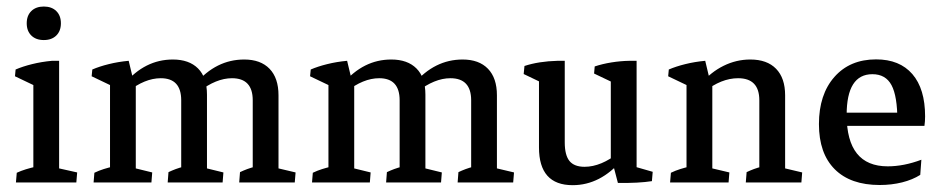

<svg xmlns="http://www.w3.org/2000/svg" viewBox="-20 -553 2852 582"><path d="M81.1 -2.9V-329.6L159.2 -338.9V-2.9ZM81.1 -248.5V-311L92.8 -289.6L25.4 -321.8L27.3 -342.3Q48.8 -351.6 77.1 -358.6Q105.5 -365.7 137.7 -368.7H159.2V-291ZM28.3 0 30.8 -29.3Q43.5 -35.2 58.3 -39.8Q73.2 -44.4 90.8 -48.3L81.1 -12.2V-79.1H159.2V-12.2L150.9 -44.4L213.9 -30.3L211.4 0ZM112.8 -431.6Q88.9 -431.6 75 -445.3Q61 -459 61 -482.4Q61 -505.9 75 -519.5Q88.9 -533.2 112.8 -533.2Q136.7 -533.2 150.6 -519.5Q164.6 -505.9 164.6 -482.4Q164.6 -459 150.6 -445.3Q136.7 -431.6 112.8 -431.6Z M746.1 -2.9V-249Q746.1 -315.9 683.1 -315.9Q635.3 -315.9 582.5 -274.9L572.8 -299.3Q635.3 -372.6 720.2 -372.6Q770 -372.6 797.1 -344.5Q824.2 -316.4 824.2 -264.2V-2.9ZM263.7 0 266.1 -29.3Q280.3 -36.1 294.4 -40.5Q308.6 -44.9 322.8 -48.3L313.5 -12.2V-79.1H391.6V-12.2L383.8 -44.4L441.4 -30.3L439 0ZM313.5 -2.9V-329.1L391.6 -308.6V-2.9ZM488.3 0 490.7 -31.2Q501 -36.1 512.7 -40.5Q524.4 -44.9 538.6 -48.3L529.3 -12.2V-79.1H607.4V-12.2L599.6 -44.4L657.2 -30.3L654.8 0ZM529.3 -2.9V-249Q529.3 -315.9 467.3 -315.9Q418.9 -315.9 367.2 -274.9L357.4 -299.3Q419.4 -372.6 503.9 -372.6Q553.2 -372.6 580.3 -345.5Q607.4 -318.4 607.4 -266.1V-2.9ZM313.5 -248.5V-311L325.2 -289.6L257.8 -321.8L259.8 -342.3Q281.2 -351.6 309.6 -358.6Q337.9 -365.7 370.1 -368.7L388.7 -291ZM705.1 0 707.5 -31.2Q717.8 -36.1 729.5 -40.5Q741.2 -44.9 755.4 -48.3L746.1 -12.2V-79.1H824.2V-12.2L816.4 -44.4L876 -30.3L873.5 0Z M1408.2 -2.9V-249Q1408.2 -315.9 1345.2 -315.9Q1297.4 -315.9 1244.6 -274.9L1234.9 -299.3Q1297.4 -372.6 1382.3 -372.6Q1432.1 -372.6 1459.2 -344.5Q1486.3 -316.4 1486.3 -264.2V-2.9ZM925.8 0 928.2 -29.3Q942.4 -36.1 956.5 -40.5Q970.7 -44.9 984.9 -48.3L975.6 -12.2V-79.1H1053.7V-12.2L1045.9 -44.4L1103.5 -30.3L1101.1 0ZM975.6 -2.9V-329.1L1053.7 -308.6V-2.9ZM1150.4 0 1152.8 -31.2Q1163.1 -36.1 1174.8 -40.5Q1186.5 -44.9 1200.7 -48.3L1191.4 -12.2V-79.1H1269.5V-12.2L1261.7 -44.4L1319.3 -30.3L1316.9 0ZM1191.4 -2.9V-249Q1191.4 -315.9 1129.4 -315.9Q1081.1 -315.9 1029.3 -274.9L1019.5 -299.3Q1081.5 -372.6 1166 -372.6Q1215.3 -372.6 1242.4 -345.5Q1269.5 -318.4 1269.5 -266.1V-2.9ZM975.6 -248.5V-311L987.3 -289.6L919.9 -321.8L921.9 -342.3Q943.4 -351.6 971.7 -358.6Q1000 -365.7 1032.2 -368.7L1050.8 -291ZM1367.2 0 1369.6 -31.2Q1379.9 -36.1 1391.6 -40.5Q1403.3 -44.9 1417.5 -48.3L1408.2 -12.2V-79.1H1486.3V-12.2L1478.5 -44.4L1538.1 -30.3L1535.6 0Z M1715.8 8.3Q1613.8 8.3 1613.8 -106V-327.1L1691.9 -321.8V-121.6Q1691.9 -82.5 1706.3 -64.9Q1720.7 -47.4 1752 -47.4Q1802.2 -47.4 1856.4 -90.8L1865.7 -68.8Q1800.3 8.3 1715.8 8.3ZM1613.8 -270V-320.3L1625.5 -300.8L1567.4 -328.6L1569.8 -353Q1612.8 -367.2 1670.4 -368.7H1691.9V-288.6ZM1909.7 -28.8 1831.5 -48.3V-326.2L1909.7 -321.3ZM1831.5 -270V-320.3L1843.3 -300.3L1780.8 -330.1L1782.7 -351.6Q1806.2 -359.4 1833.5 -363.8Q1860.8 -368.2 1888.2 -368.7H1909.7V-289.6ZM1853 1.5 1836.4 -62 1909.7 -83V-29.8L1898.9 -49.3L1958.5 -32.2L1956.1 -3.9Q1916 2.4 1853 1.5Z M2281.7 -2.9V-249Q2281.7 -315.9 2217.3 -315.9Q2166.5 -315.9 2114.7 -274.9L2105 -299.3Q2134.8 -334.5 2173.3 -353.5Q2211.9 -372.6 2254.4 -372.6Q2305.2 -372.6 2332.5 -344.5Q2359.9 -316.4 2359.9 -264.2V-2.9ZM2061 -2.9V-329.1L2139.2 -308.6V-2.9ZM2011.2 0 2013.7 -29.3Q2027.8 -36.1 2042 -40.5Q2056.2 -44.9 2070.3 -48.3L2061 -12.2V-79.1H2139.2V-12.2L2131.3 -44.4L2190.9 -30.3L2188.5 0ZM2240.7 0 2243.2 -31.2Q2253.4 -36.1 2265.1 -40.5Q2276.9 -44.9 2291 -48.3L2281.7 -12.2V-79.1H2359.9V-12.2L2352.1 -44.4L2411.6 -30.3L2409.2 0ZM2061 -248.5V-311L2072.8 -289.6L2005.4 -321.8L2007.3 -342.3Q2028.8 -351.6 2057.1 -358.6Q2085.4 -365.7 2117.7 -368.7L2136.2 -291Z M2646.5 7.8Q2558.1 7.8 2510.3 -40Q2462.4 -87.9 2462.4 -176.8Q2462.4 -266.6 2509.3 -319.8Q2556.2 -373 2635.7 -373Q2707 -373 2745.6 -328.4Q2784.2 -283.7 2784.2 -200.2Q2784.2 -192.9 2783.7 -185.5Q2783.2 -178.2 2782.2 -171.4L2700.2 -187Q2700.2 -261.7 2682.4 -294.9Q2664.6 -328.1 2624.5 -328.1Q2546.4 -328.1 2546.4 -204.6Q2546.4 -48.8 2670.9 -48.8Q2719.7 -48.8 2772.9 -68.8L2769.5 -22.9Q2746.6 -8.3 2714.6 -0.2Q2682.6 7.8 2646.5 7.8ZM2494.1 -171.4V-211.4H2774.4L2782.2 -171.4Z"/></svg>

Font: Markazi Text
Style: Regular
Weight: 400
Designer: Borna Izadpanah (Arabic designer), Fiona Ross (Arabic design director) and Florian Runge (Latin designer)
Foundry: Borna Izadpanah and Florian Runge
Version: Version 1.000